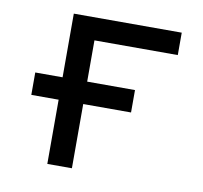

<svg xmlns="http://www.w3.org/2000/svg" viewBox="-66 -621 733 692"><g transform="rotate(10 300.0 -275.0)"><path d="M150 0V-235H50V-317H150V-550H545V-468H240V-317H415V-235H240V0Z"/></g></svg>

Font: JetBrainsMonoNL NF
Style: Regular
Weight: 400
Designer: Philipp Nurullin, Konstantin Bulenkov
Foundry: JetBrains
Version: Version 2.304; ttfautohint (v1.8.4.7-5d5b);Nerd Fonts 3.2.1